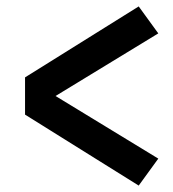

<svg xmlns="http://www.w3.org/2000/svg" viewBox="-20 -639 540 598"><path d="M412 -61 58 -282V-398L412 -619L473 -535L153 -340L473 -145Z"/></svg>

Font: Iosevka Curly Extrabold
Style: Regular
Weight: 800
Monospace: yes
Designer: Belleve Invis
Foundry: Belleve Invis
Version: Version 22.1.2; ttfautohint (v1.8.4)